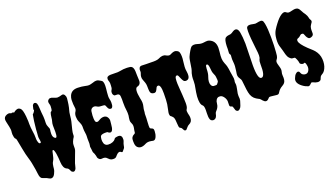

<svg xmlns="http://www.w3.org/2000/svg" viewBox="-66 -1278 3238 1848"><g transform="rotate(-20 1553.5 -354.5)"><path d="M414.1 -401.4 413.1 -466.8Q414.1 -490.2 418 -501Q421.9 -511.7 423.3 -522.9Q424.8 -534.2 426.3 -546.4Q427.7 -558.6 429.7 -570.3Q434.6 -597.7 443.4 -599.6Q452.1 -601.6 454.1 -621.1Q459 -653.3 452.1 -672.9Q444.3 -696.3 453.1 -709Q469.7 -734.4 507.8 -716.8Q535.2 -705.1 546.9 -705.1Q558.6 -705.1 567.9 -707.5Q577.1 -710 594.2 -714.4Q611.3 -718.8 621.6 -701.7Q631.8 -684.6 630.4 -668Q628.9 -651.4 627 -637.2Q625 -623 623 -607.4Q616.2 -568.4 611.8 -556.2Q607.4 -543.9 605.5 -530.8Q603.5 -517.6 601.6 -502.9Q597.7 -460 592.8 -441.4Q567.4 -346.7 567.4 -325.7Q567.4 -304.7 565.4 -299.8Q563.5 -294.9 560.5 -290Q557.6 -285.2 552.7 -277.8Q547.9 -270.5 542 -254.9Q534.2 -234.4 535.2 -217.8Q537.1 -183.6 530.3 -165Q523.4 -146.5 516.1 -127.4Q508.8 -108.4 502 -89.8Q485.4 -48.8 481.4 -25.4Q477.5 -2 466.3 10.3Q455.1 22.5 442.9 17.6Q430.7 12.7 427.2 5.9Q423.8 -1 420.9 -7.8Q412.1 -27.3 399.4 -31.2Q379.9 -39.1 370.6 -59.1Q361.3 -79.1 359.9 -107.4Q358.4 -135.7 356.4 -158.2Q354.5 -180.7 351.6 -199.2Q342.8 -245.1 333 -245.1Q327.1 -245.1 324.2 -234.9Q321.3 -224.6 318.4 -209Q309.6 -165 299.3 -148.4Q289.1 -131.8 286.1 -119.1Q283.2 -106.4 281.7 -94.7Q280.3 -83 279.3 -71.8Q278.3 -60.5 273.9 -48.8Q269.5 -37.1 263.7 -24.9Q257.8 -12.7 249 -3.9Q228.5 14.6 202.1 -2Q185.5 -12.7 165 -19Q144.5 -25.4 137.7 -29.8Q130.9 -34.2 125.5 -45.9Q120.1 -57.6 117.7 -78.6Q115.2 -99.6 111.3 -127Q99.6 -205.1 84 -252.9Q71.3 -292 58.6 -359.9Q45.9 -427.7 41.5 -448.7Q37.1 -469.7 33.2 -470.7Q26.4 -471.7 21.5 -490.2Q14.6 -522.5 17.6 -539.1Q20.5 -555.7 19 -569.8Q17.6 -584 14.6 -598.6Q11.7 -613.3 8.3 -627Q4.9 -640.6 2 -656.2Q-6.8 -693.4 17.6 -710Q52.7 -731.4 76.2 -713.9Q86.9 -721.7 105.5 -711.9Q116.2 -722.7 132.3 -729.5Q148.4 -736.3 161.1 -731.9Q173.8 -727.5 180.7 -717.3Q187.5 -707 191.4 -692.4Q197.3 -671.9 200.7 -637.2Q204.1 -602.5 204.1 -587.9Q204.1 -573.2 204.1 -558.6Q204.1 -523.4 210.4 -482.4Q216.8 -441.4 216.3 -418.5Q215.8 -395.5 217.8 -386.2Q219.7 -377 221.7 -370.1Q223.6 -363.3 226.6 -357.4Q233.4 -346.7 243.2 -349.6Q249 -352.5 249 -358.9Q249 -365.2 247.6 -375Q246.1 -384.8 244.1 -396.5Q242.2 -408.2 243.2 -420.4Q244.1 -432.6 245.6 -450.7Q247.1 -468.8 248 -488.3Q252.9 -543.9 256.8 -567.9Q260.7 -591.8 262.7 -605Q264.6 -618.2 267.6 -633.8Q284.2 -646.5 293 -668.9Q289.1 -673.8 289.1 -677.7L295.9 -706.1Q296.9 -716.8 305.7 -725.1Q314.5 -733.4 322.3 -731.4Q330.1 -729.5 334 -726.6Q337.9 -723.6 341.8 -715.8Q347.7 -701.2 349.1 -668Q350.6 -634.8 352.1 -621.1Q353.5 -607.4 354.5 -597.2Q355.5 -586.9 356.4 -577.6Q357.4 -568.4 357.4 -549.3Q357.4 -530.3 356.4 -511.7Q355.5 -493.2 364.3 -474.6Q373 -456.1 374 -449.7Q375 -443.4 374 -437Q373 -430.7 371.6 -422.4Q370.1 -414.1 370.1 -397.5Q370.1 -367.2 384.8 -353.5Q407.2 -333 412.1 -369.1Q414.1 -383.8 414.1 -401.4Z M683.6 -183.6 682.6 -233.4Q682.6 -247.1 683.6 -258.8Q684.6 -271.5 681.6 -290Q676.8 -322.3 677.2 -337.4Q677.7 -352.5 677.2 -361.8Q676.8 -371.1 674.8 -378.9Q671.9 -390.6 660.6 -416Q649.4 -441.4 649.4 -470.7Q649.4 -500 662.1 -517.6Q673.8 -535.2 670.9 -553.7Q668 -572.3 666.5 -593.3Q665 -614.3 666 -636.2Q667 -658.2 675.8 -678.7Q697.3 -728.5 761.7 -726.6Q801.8 -725.6 831.1 -718.8Q860.4 -711.9 874 -712.9Q887.7 -713.9 916 -722.7Q957 -738.3 981.4 -720.7Q988.3 -715.8 994.6 -713.4Q1001 -710.9 1005.9 -706.1Q1022.5 -687.5 1015.6 -625Q1013.7 -606.4 1011.7 -587.9Q1006.8 -543.9 1011.7 -522.5Q1016.6 -501 1017.1 -484.9Q1017.6 -468.8 1015.6 -456.1Q1009.8 -427.7 993.2 -427.7Q978.5 -428.7 972.2 -437Q965.8 -445.3 961.9 -455.6Q958 -465.8 953.6 -474.1Q949.2 -482.4 934.6 -482.4Q891.6 -482.4 877.4 -491.7Q863.3 -501 852.5 -502.4Q841.8 -503.9 832 -500Q811.5 -491.2 808.1 -467.8Q804.7 -444.3 803.7 -426.8Q802.7 -409.2 803.7 -394.5Q805.7 -360.4 816.9 -356Q828.1 -351.6 835.9 -355Q843.8 -358.4 851.6 -363.3Q875 -378.9 899.9 -378.4Q924.8 -377.9 937 -358.4Q949.2 -338.9 947.3 -320.8Q945.3 -302.7 943.8 -285.2Q942.4 -267.6 939.5 -252Q925.8 -191.4 882.8 -228.5Q827.1 -232.4 813.5 -214.8Q810.5 -210 807.6 -194.3Q804.7 -178.7 806.6 -161.1Q811.5 -115.2 850.6 -112.3Q876 -110.4 897 -119.1Q918 -127.9 924.8 -138.7Q930.7 -150.4 939.5 -151.9Q948.2 -153.3 955.1 -154.8Q961.9 -156.2 968.8 -156.2Q975.6 -156.2 982.4 -154.3Q1000 -148.4 1003.4 -127Q1006.8 -105.5 999 -87.9Q991.2 -70.3 988.8 -56.2Q986.3 -42 984.4 -35.2Q982.4 -28.3 973.1 -18.1Q963.9 -7.8 958.5 -1Q953.1 5.9 941.4 -3.9Q919.9 -20.5 889.6 15.6Q881.8 26.4 873 31.2Q864.3 36.1 845.7 35.2Q827.1 34.2 816.4 25.4Q805.7 16.6 796.9 7.8Q782.2 -10.7 746.1 -5.9Q724.6 -2.9 710.9 -24.4Q708 -27.3 706.5 -35.2Q705.1 -43 703.1 -52.7Q696.3 -78.1 690.9 -85.4Q685.5 -92.8 685.1 -104.5Q684.6 -116.2 682.6 -129.4Q680.7 -142.6 679.7 -148.9Q678.7 -155.3 681.2 -164.1Q683.6 -172.9 683.6 -183.6Z M1303.7 -540Q1270.5 -531.2 1291 -426.8Q1297.9 -398.4 1298.3 -379.4Q1298.8 -360.4 1293 -337.9Q1287.1 -315.4 1287.1 -301.8Q1287.1 -288.1 1283.2 -269.5Q1284.2 -249 1282.7 -228Q1281.2 -207 1280.3 -187.5Q1277.3 -139.6 1279.3 -130.9Q1281.2 -122.1 1285.6 -119.6Q1290 -117.2 1295.9 -115.2Q1309.6 -110.4 1312.5 -102.5Q1315.4 -94.7 1314.9 -80.6Q1314.5 -66.4 1311.5 -50.8Q1302.7 -13.7 1287.1 -2.9Q1278.3 2.9 1269 1Q1259.8 -1 1249 -2.9Q1215.8 -8.8 1192.4 2.9Q1134.8 34.2 1103.5 2.9Q1090.8 -9.8 1087.9 -36.1Q1084 -84 1093.3 -97.7Q1102.5 -111.3 1108.9 -114.7Q1115.2 -118.2 1120.1 -121.1Q1130.9 -126 1130.9 -137.7Q1130.9 -146.5 1133.3 -156.7Q1135.7 -167 1137.7 -178.7Q1142.6 -207 1132.8 -225.6Q1122.1 -247.1 1123.5 -260.7Q1125 -274.4 1126 -285.2L1129.9 -308.6Q1131.8 -336.9 1128.9 -356.9Q1126 -377 1124.5 -398.9Q1123 -420.9 1123.5 -440.4Q1124 -460 1124 -477.5Q1124 -518.6 1115.7 -526.4Q1107.4 -534.2 1100.6 -534.7Q1093.8 -535.2 1086.9 -535.2Q1068.4 -533.2 1063.5 -541Q1052.7 -551.8 1052.7 -568.4Q1052.7 -585 1059.1 -593.8Q1065.4 -602.5 1067.4 -613.8Q1069.3 -625 1069.3 -637.7Q1071.3 -667 1067.4 -676.3Q1063.5 -685.5 1062 -692.9Q1060.5 -700.2 1060.5 -707Q1060.5 -735.4 1100.6 -736.3Q1125 -737.3 1150.4 -735.8Q1175.8 -734.4 1190.4 -737.3Q1241.2 -747.1 1272 -745.1Q1302.7 -743.2 1311.5 -740.2Q1335.9 -730.5 1337.9 -686.5Q1338.9 -666 1338.9 -643.6Q1338.9 -621.1 1340.8 -597.7Q1344.7 -548.8 1303.7 -540Z M1508.8 -714.8Q1565.4 -711.9 1588.9 -722.7Q1636.7 -747.1 1666 -728.5Q1679.7 -720.7 1692.4 -718.8Q1705.1 -716.8 1728.5 -730.5Q1753.9 -741.2 1770.5 -735.4Q1787.1 -729.5 1794.9 -720.7Q1802.7 -711.9 1805.2 -689.9Q1807.6 -668 1806.2 -646.5Q1804.7 -625 1801.8 -606.4Q1795.9 -556.6 1797.4 -541Q1798.8 -525.4 1801.3 -508.8Q1803.7 -492.2 1802.7 -476.6Q1800.8 -438.5 1771.5 -433.6Q1750 -430.7 1740.2 -443.8Q1730.5 -457 1724.1 -473.1Q1717.8 -489.3 1711.4 -502Q1705.1 -514.6 1693.4 -511.2Q1681.6 -507.8 1678.7 -485.8Q1675.8 -463.9 1676.8 -434.1Q1677.7 -404.3 1680.7 -372.6Q1683.6 -340.8 1684.6 -318.8Q1685.5 -296.9 1687 -274.4Q1688.5 -252 1688.5 -232.4Q1688.5 -190.4 1676.8 -174.8Q1670.9 -167 1670.9 -156.2Q1670.9 -145.5 1673.3 -133.8Q1675.8 -122.1 1678.7 -110.4Q1681.6 -98.6 1681.6 -82Q1681.6 -43 1646.5 -27.3Q1633.8 -21.5 1623 -7.8Q1612.3 5.9 1606.9 10.3Q1601.6 14.6 1594.2 13.2Q1586.9 11.7 1583.5 6.3Q1580.1 1 1577.1 -4.9Q1571.3 -20.5 1560.5 -25.4Q1547.9 -28.3 1545.4 -46.9Q1543 -65.4 1542.5 -79.6Q1542 -93.8 1540 -114.3Q1538.1 -134.8 1527.3 -147.5Q1516.6 -160.2 1509.8 -163.6Q1502.9 -167 1501 -180.2Q1499 -193.4 1501.5 -207Q1503.9 -220.7 1507.8 -237.3Q1519.5 -285.2 1520.5 -327.1Q1523.4 -405.3 1520.5 -430.7Q1516.6 -481.4 1493.2 -481.4Q1481.4 -480.5 1476.6 -471.2Q1471.7 -461.9 1465.8 -449.2Q1452.1 -417 1416 -431.6Q1403.3 -437.5 1399.9 -450.2Q1396.5 -462.9 1396 -480Q1395.5 -497.1 1395 -516.1Q1394.5 -535.2 1388.2 -552.2Q1381.8 -569.3 1376 -585Q1370.1 -600.6 1371.1 -616.2Q1372.1 -631.8 1378.4 -646.5Q1384.8 -661.1 1382.3 -675.8Q1379.9 -690.4 1388.2 -704.6Q1396.5 -718.8 1418.5 -716.8Q1440.4 -714.8 1457.5 -715.3Q1474.6 -715.8 1508.8 -714.8Z M1891.6 11.7Q1881.8 14.6 1869.6 10.3Q1857.4 5.9 1852.5 -6.3Q1847.7 -18.6 1846.2 -34.7Q1844.7 -50.8 1845.7 -69.3Q1846.7 -87.9 1846.7 -105.5Q1846.7 -144.5 1834 -155.3Q1807.6 -174.8 1812.5 -254.9Q1817.4 -300.8 1823.2 -328.1Q1833 -373 1832.5 -404.3Q1832 -435.5 1834.5 -453.1Q1836.9 -470.7 1840.3 -482.4Q1843.8 -494.1 1848.6 -506.8Q1853.5 -519.5 1857.4 -548.8Q1867.2 -622.1 1875 -639.6Q1885.7 -664.1 1900.9 -689.9Q1916 -715.8 1925.8 -724.6Q1948.2 -741.2 1990.2 -727.5Q2021.5 -716.8 2048.3 -720.7Q2075.2 -724.6 2089.4 -724.1Q2103.5 -723.6 2121.1 -713.4Q2138.7 -703.1 2148.4 -689Q2158.2 -674.8 2162.1 -658.2Q2168.9 -629.9 2163.1 -586.4Q2157.2 -543 2158.7 -516.1Q2160.2 -489.3 2170.4 -465.3Q2180.7 -441.4 2184.1 -427.2Q2187.5 -413.1 2189.9 -398.9Q2192.4 -384.8 2193.8 -368.7Q2195.3 -352.5 2199.7 -332Q2204.1 -311.5 2204.6 -299.3Q2205.1 -287.1 2204.1 -279.3Q2203.1 -271.5 2201.7 -265.1Q2200.2 -258.8 2202.6 -245.6Q2205.1 -232.4 2202.6 -216.8Q2200.2 -201.2 2197.3 -186.5Q2186.5 -141.6 2188.5 -123Q2192.4 -89.8 2188.5 -75.7Q2184.6 -61.5 2181.2 -52.7Q2177.7 -43.9 2173.3 -28.3Q2168.9 -12.7 2155.3 0Q2141.6 12.7 2129.4 7.8Q2117.2 2.9 2113.8 -6.3Q2110.4 -15.6 2107.9 -25.4Q2105.5 -35.2 2102.1 -43Q2098.6 -50.8 2089.8 -51.8Q2074.2 -53.7 2073.2 -69.8Q2072.3 -85.9 2073.7 -98.1Q2075.2 -110.4 2072.3 -123Q2069.3 -135.7 2062.5 -147.5Q2044.9 -177.7 2021.5 -180.7Q1986.3 -185.5 1972.7 -146.5Q1969.7 -136.7 1968.3 -120.6Q1966.8 -104.5 1960.4 -91.8Q1954.1 -79.1 1946.8 -70.3Q1939.5 -61.5 1933.1 -54.2Q1926.8 -46.9 1924.8 -36.1Q1917 5.9 1891.6 11.7ZM1978.5 -397.5Q1959 -344.7 1973.6 -313.5Q1983.4 -295.9 1999 -294.9Q2028.3 -292 2033.2 -299.3Q2038.1 -306.6 2045.4 -314.9Q2052.7 -323.2 2050.8 -340.3Q2048.8 -357.4 2047.9 -370.6Q2046.9 -383.8 2038.6 -400.4Q2030.3 -417 2027.3 -436Q2024.4 -455.1 2023.4 -472.7Q2019.5 -511.7 2005.9 -511.7Q1996.1 -511.7 1993.7 -501.5Q1991.2 -491.2 1990.2 -474.6Q1989.3 -423.8 1978.5 -397.5Z M2423.8 -573.2 2418.9 -351.6Q2418.9 -204.1 2460 -211.9Q2495.1 -217.8 2492.2 -335.9Q2492.2 -371.1 2497.6 -381.3Q2502.9 -391.6 2504.9 -398.4Q2509.8 -418 2506.8 -450.2Q2504.9 -470.7 2500 -511.7Q2495.1 -552.7 2491.2 -596.2Q2487.3 -639.6 2487.3 -674.8Q2487.3 -710 2494.6 -718.8Q2502 -727.5 2513.2 -729Q2524.4 -730.5 2536.6 -729Q2548.8 -727.5 2560.1 -724.6Q2571.3 -721.7 2578.6 -721.7Q2585.9 -721.7 2596.2 -724.1Q2606.4 -726.6 2616.7 -728Q2627 -729.5 2636.2 -729.5Q2645.5 -729.5 2653.3 -722.7Q2661.1 -715.8 2666.5 -688.5Q2671.9 -661.1 2674.3 -624Q2676.8 -586.9 2676.8 -544.4Q2676.8 -502 2675.8 -463.9Q2671.9 -379.9 2668.5 -362.3Q2665 -344.7 2660.2 -336.9Q2655.3 -329.1 2650.4 -322.3Q2640.6 -308.6 2647.5 -283.2Q2654.3 -257.8 2658.2 -244.1Q2665 -219.7 2659.2 -200.2Q2653.3 -180.7 2655.3 -162.1Q2660.2 -112.3 2643.6 -90.8Q2635.7 -80.1 2619.1 -70.3Q2585.9 -51.8 2570.3 -25.4Q2562.5 -9.8 2551.8 -6.8Q2545.9 -4.9 2534.2 -6.3Q2522.5 -7.8 2508.8 -9.3Q2495.1 -10.7 2482.4 -12.2Q2469.7 -13.7 2464.8 -12.2Q2460 -10.7 2456.1 -6.3Q2452.1 -2 2447.3 2.9Q2420.9 29.3 2392.6 -2.9Q2386.7 -9.8 2381.3 -16.1Q2376 -22.5 2371.1 -25.9Q2366.2 -29.3 2357.9 -32.7Q2349.6 -36.1 2339.8 -43Q2297.9 -68.4 2287.1 -125Q2281.2 -152.3 2277.3 -195.8Q2273.4 -239.3 2271 -251Q2268.6 -262.7 2258.8 -276.9Q2249 -291 2246.1 -303.2Q2243.2 -315.4 2245.1 -329.1Q2247.1 -342.8 2250 -360.4Q2257.8 -407.2 2253.9 -442.4Q2250 -477.5 2252.4 -497.1Q2254.9 -516.6 2252.9 -522Q2251 -527.3 2246.6 -532.2Q2242.2 -537.1 2244.1 -552.7Q2246.1 -568.4 2246.1 -583Q2246.1 -597.7 2246.1 -613.3Q2249 -679.7 2266.6 -693.4Q2281.2 -704.1 2296.9 -705.1Q2321.3 -706.1 2333.5 -713.9Q2345.7 -721.7 2353.5 -726.6Q2402.3 -753.9 2414.1 -687.5Q2421.9 -646.5 2423.8 -573.2Z M3065.4 -445.3Q3064.5 -423.8 3042 -416Q3022.5 -408.2 3011.7 -417Q3001 -425.8 2994.1 -439.9Q2987.3 -454.1 2983.9 -464.4Q2980.5 -474.6 2972.7 -475.6Q2959 -478.5 2951.7 -472.7Q2944.3 -466.8 2940.4 -462.9Q2932.6 -455.1 2924.3 -452.1Q2916 -449.2 2911.1 -446.3Q2901.4 -439.5 2903.3 -423.8Q2907.2 -393.6 2970.7 -332Q2982.4 -320.3 2998.5 -306.6Q3014.6 -293 3030.3 -275.4Q3065.4 -233.4 3069.3 -180.7Q3073.2 -127 3053.7 -86.9Q3038.1 -54.7 3016.6 -44.9Q3000 -36.1 2994.1 -22Q2988.3 -7.8 2985.4 -1.5Q2982.4 4.9 2973.1 9.3Q2963.9 13.7 2952.1 12.7Q2940.4 11.7 2930.2 8.3Q2919.9 4.9 2911.6 0.5Q2903.3 -3.9 2897.9 -4.9Q2892.6 -5.9 2887.7 -1.5Q2882.8 2.9 2877.9 7.8Q2863.3 22.5 2851.6 19Q2839.8 15.6 2824.2 7.8Q2808.6 0 2793.9 -11.7Q2741.2 -52.7 2757.8 -95.7Q2768.6 -124 2781.7 -135.7Q2794.9 -147.5 2802.7 -147.5Q2815.4 -147.5 2819.8 -138.2Q2824.2 -128.9 2827.1 -122.6Q2830.1 -116.2 2834 -112.3Q2837.9 -108.4 2846.2 -104.5Q2854.5 -100.6 2864.3 -99.6Q2888.7 -97.7 2901.4 -119.1Q2914.1 -140.6 2911.1 -166Q2904.3 -211.9 2891.6 -205.1Q2880.9 -198.2 2865.2 -204.6Q2849.6 -210.9 2848.6 -221.2Q2847.7 -231.4 2844.7 -241.2Q2841.8 -251 2837.9 -259.8Q2829.1 -282.2 2822.3 -284.2Q2814.5 -286.1 2801.3 -286.1Q2788.1 -286.1 2772.5 -303.2Q2756.8 -320.3 2750 -346.2Q2743.2 -372.1 2738.3 -391.1Q2733.4 -410.2 2729.5 -420.9Q2725.6 -431.6 2722.7 -443.4Q2712.9 -480.5 2721.7 -539.1Q2727.5 -573.2 2743.2 -599.1Q2758.8 -625 2778.3 -650.4Q2815.4 -700.2 2846.7 -719.7Q2877.9 -739.3 2894.5 -723.6Q2909.2 -710.9 2926.3 -713.4Q2943.4 -715.8 2953.1 -718.8L2970.7 -722.7Q2987.3 -726.6 3004.4 -721.7Q3021.5 -716.8 3035.2 -688.5Q3042 -673.8 3049.3 -663.1Q3056.6 -652.3 3063.5 -642.6Q3078.1 -619.1 3080.6 -604Q3083 -588.9 3087.4 -582Q3091.8 -575.2 3094.2 -569.3Q3096.7 -563.5 3095.7 -556.6Q3094.7 -549.8 3082 -533.2Q3069.3 -516.6 3066.9 -497.6Q3064.5 -478.5 3065.4 -466.3Q3066.4 -454.1 3065.4 -445.3Z"/></g></svg>

Font: Creepster Caps
Style: Regular
Weight: 400
Designer: Font Diner, Inc
Foundry: Font Diner, Inc
Version: Version 1.000